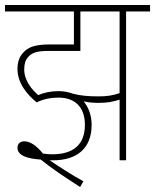

<svg xmlns="http://www.w3.org/2000/svg" viewBox="-20 -642 621 769"><path d="M215 -251C276 -251 320 -217 320 -142C320 -63 274 -24 189 -24C176 -24 164 -25 152 -27C127 -58 101 -76 78 -76C61 -76 50 -67 50 -50C50 -17 95 -6 143 -3C189 34 243 70 301 107L314 84C266 58 219 27 179 0C184 0 188 0 193 0C285 0 347 -45 347 -142C347 -179 335 -212 315 -236C336 -231 357 -230 376 -230C407 -230 432 -234 459 -243V0H485V-596H581V-622H0V-596H276V-464H180C117 -464 91 -452 72 -430C57 -414 50 -392 50 -366C50 -307 91 -261 127 -232C156 -246 184 -251 215 -251ZM374 -256C332 -256 301 -259 271 -267C255 -273 236 -277 215 -277C183 -277 156 -271 133 -261C109 -282 77 -318 77 -364C77 -386 82 -402 93 -414C108 -431 129 -438 174 -438H302V-596H459V-269C430 -259 407 -256 374 -256Z"/></svg>

Font: Noto Sans Condensed Thin
Style: Regular
Weight: 100
Width: 3
Designer: Monotype Design Team
Foundry: Monotype Imaging Inc.
Version: Version 2.013